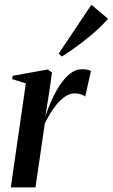

<svg xmlns="http://www.w3.org/2000/svg" viewBox="-20 -816 490 836"><path d="M27 0 92.5 -453 33 -471.5 35 -486 188.5 -513.5 206.5 -500 194.5 -416 177.5 -309Q189.5 -346 206 -382.2Q222.5 -418.5 242.8 -448.5Q263 -478.5 286.5 -496.5Q310 -514.5 336 -514.5Q352.5 -514.5 362 -512Q371.5 -509.5 376 -507L351 -395.5Q347 -400 333.5 -404.8Q320 -409.5 306 -409.5Q284 -409.5 264.2 -396Q244.5 -382.5 227.2 -361.8Q210 -341 196.8 -318.5Q183.5 -296 175 -278L134.5 0ZM235.5 -582.5 378 -795.5 450.5 -734Q436 -718 418.2 -700.5Q400.5 -683 379.8 -665.5Q359 -648 337 -631Q315 -614 292.8 -598.5Q270.5 -583 249 -570Z"/></svg>

Font: Merriweather 144pt Medium
Style: Italic
Weight: 500
Italic angle: -7.8°
Version: Version 2.101